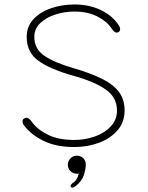

<svg xmlns="http://www.w3.org/2000/svg" viewBox="-20 -645 659 856"><path d="M311 10.5Q232 10.5 176 -16.2Q120 -43 89 -83.5Q80.5 -94 80.5 -104Q80.5 -112 86.5 -116Q92.5 -120 98 -120Q104 -120 109.5 -115.8Q115 -111.5 121 -103Q147 -67 194.2 -44Q241.5 -21 311 -21Q359 -21 402.8 -36.5Q446.5 -52 474 -81.5Q501.5 -111 501.5 -152Q501.5 -211 451 -246.2Q400.5 -281.5 308 -307Q204 -336 151.5 -373.8Q99 -411.5 99 -481Q99 -527 129 -559.2Q159 -591.5 207.5 -608.2Q256 -625 312 -625Q378 -625 429 -600.5Q480 -576 508 -534.5Q512 -529 513.8 -524Q515.5 -519 515.5 -514.5Q515.5 -507.5 510.5 -503.5Q505.5 -499.5 500.5 -499.5Q495 -499.5 489.2 -504.2Q483.5 -509 478 -517.5Q456.5 -550 413.5 -571.8Q370.5 -593.5 312 -593.5Q267 -593.5 226 -580Q185 -566.5 159 -541.5Q133 -516.5 133 -481Q133 -427.5 176.8 -397Q220.5 -366.5 308 -341Q387 -318 437.2 -292.5Q487.5 -267 511.5 -233.5Q535.5 -200 535.5 -152.5Q535.5 -100.5 504 -64Q472.5 -27.5 421.2 -8.5Q370 10.5 311 10.5ZM323 49Q339 49 350.8 59.8Q362.5 70.5 362.5 89.5Q362.5 108 354 135.2Q345.5 162.5 317.5 184.5Q313 188 309.2 189.8Q305.5 191.5 302 191.5Q298.5 191.5 296.5 188.8Q294.5 186 294.5 184.5Q294.5 181 297.8 177Q301 173 306.5 169Q317 162 323 151.2Q329 140.5 331 129Q330 129.5 327.2 129.5Q324.5 129.5 323 129.5Q306 129.5 294.2 118Q282.5 106.5 282.5 89.5Q282.5 73 294.2 61Q306 49 323 49Z"/></svg>

Font: Sono ExtraLight Monospace ExtraLight
Style: Regular
Weight: 250
Version: Version 2.112